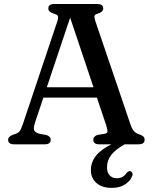

<svg xmlns="http://www.w3.org/2000/svg" viewBox="-20 -720 756 958"><path d="M233 -23Q233 0 204 0H50Q20.5 0 20.5 -23Q20.5 -37 41.5 -46.5L60 -53Q74 -58.5 80.2 -68.2Q86.5 -78 95.5 -105L266 -613.5Q272 -632 269 -639.5Q266 -647 248.5 -652Q221 -660 221 -677.5Q221 -700 251 -700H466Q495 -700 495 -677.5Q495 -660 468 -652Q454.5 -648.5 452 -641.8Q449.5 -635 454 -620L630.5 -100.5Q638.5 -77 648 -66Q657.5 -55 675.5 -49.5Q690.5 -44 696 -38.2Q701.5 -32.5 701.5 -23Q701.5 0 672 0H602Q558 24.5 536 52Q514 79.5 514 115Q514 142 528 155.8Q542 169.5 562 169.5Q594.5 169.5 611.5 143Q621 132 630 134Q635.5 135 639.5 141.2Q643.5 147.5 639.5 158Q632.5 180.5 605.5 199Q578.5 217.5 537.5 217.5Q489 217.5 461.2 193.2Q433.5 169 433.5 128.5Q433.5 90 458.2 58Q483 26 536 0H475Q445.5 0 445.5 -23Q445.5 -40 467.5 -47L503.5 -52.5Q516.5 -56 516.5 -65Q516.5 -74 510 -94.5L463.5 -233H196.5L156 -112.5Q147 -85 149.5 -72.8Q152 -60.5 176 -52.5L211 -46.5Q233 -39.5 233 -23ZM213.5 -284.5H446.5L330 -632Z"/></svg>

Font: Fraunces 9pt S050
Style: Regular
Weight: 400
Version: Version 1.000; ttfautohint (v1.8.3)